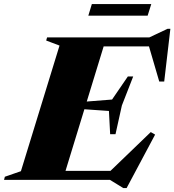

<svg xmlns="http://www.w3.org/2000/svg" viewBox="-71 -890 863 950"><path d="M223.5 -664.5 157.5 -689.5 162 -705H455.5L239.5 0H-51L-47 -15.5L32.5 -43ZM661 -678 716 -660.5H324.5L342 -705H668L758 -747.5H772L741.5 -486.5H717ZM539 40.5 473 0H126.5L145 -44.5H546L461 -30.5L675 -236.5L696.5 -224L555.5 40.5ZM500.5 -226H474L468 -341L287 -353.5L299.5 -383L483.5 -397.5L561.5 -511.5H588L532 -368ZM366 -812.5 383.5 -870H677.5L659.5 -812.5Z"/></svg>

Font: Newsreader 60pt ExtraBold
Style: Italic
Weight: 800
Italic angle: -17°
Designer: Hugues Gentile
Foundry: Production Type
Version: Version 1.003